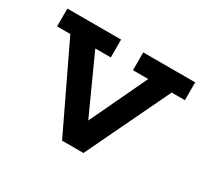

<svg xmlns="http://www.w3.org/2000/svg" viewBox="-93 -526 694 653"><g transform="rotate(30 254.0 -199.0)"><path d="M212 0 55 -328H3V-398H214V-328H153L273 -64H236L361 -328H301V-398H505V-328H453L296 0Z"/></g></svg>

Font: Rokkitt Medium
Style: Regular
Weight: 500
Version: Version 3.103